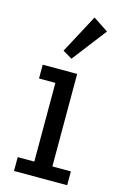

<svg xmlns="http://www.w3.org/2000/svg" viewBox="-119 -820 552 872"><g transform="rotate(15 157.5 -384.0)"><path d="M41 -435V-500H203V-65H290V0H40V-65H118V-435ZM284 -721 160 -560 116 -586 213 -768Z"/></g></svg>

Font: Cherry Swash
Style: Regular
Weight: 400
Designer: Kasatkina Nataliya
Foundry: Nataliya Kasatkina
Version: Version 1.001